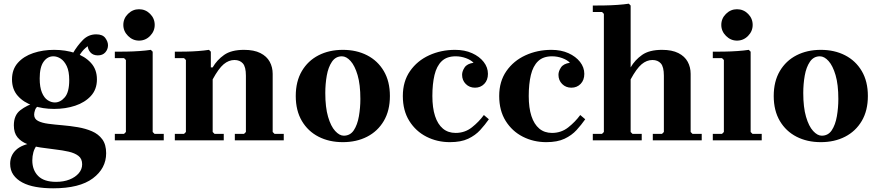

<svg xmlns="http://www.w3.org/2000/svg" viewBox="-20 -760 4756 1040"><path d="M273 -490Q335 -490 387.5 -472.5Q440 -455 472.5 -419.5Q505 -384 505 -330Q505 -276 472.5 -240.5Q440 -205 387.5 -187.5Q335 -170 273 -170Q212 -170 160 -187.5Q108 -205 76.5 -240.5Q45 -276 45 -330Q45 -384 76.5 -419.5Q108 -455 160 -472.5Q212 -490 273 -490ZM277 -205Q307 -205 331 -233Q355 -261 355 -326Q355 -374 341.5 -402Q328 -430 308.5 -442.5Q289 -455 269 -455Q237 -455 216 -425.5Q195 -396 195 -335Q195 -288 207 -259Q219 -230 238 -217.5Q257 -205 277 -205ZM165 -139Q165 -116 186 -105Q207 -94 242 -89.5Q277 -85 318.5 -81.5Q360 -78 401.5 -71Q443 -64 478 -49Q513 -34 534 -5.5Q555 23 555 70Q555 152 483 206Q411 260 268 260Q217 260 174.5 252.5Q132 245 101 228.5Q70 212 52.5 187Q35 162 35 127Q35 82 67 52Q99 22 169 12L184 21Q167 42 161 64Q155 86 155 109Q155 161 186.5 193Q218 225 284 225Q325 225 356.5 212.5Q388 200 406.5 178.5Q425 157 425 130Q425 100 405 84.5Q385 69 352 61.5Q319 54 279.5 49.5Q240 45 200.5 39Q161 33 128 20.5Q95 8 75 -16Q55 -40 55 -81Q55 -136 90 -163Q125 -190 176 -206L190 -188Q175 -179 170 -164.5Q165 -150 165 -139ZM375 -472Q399 -513 429 -543.5Q459 -574 501 -574Q536 -574 550.5 -554Q565 -534 565 -515Q565 -493 550.5 -476.5Q536 -460 510 -460Q484 -460 469.5 -476.5Q455 -493 455 -515Q455 -523 464.5 -533Q474 -543 480 -549L479 -522Q463 -517 443 -500Q423 -483 405 -451Z M602 0V-35H652L662 -45V-435L652 -445H602V-480Q628 -480 664 -480.5Q700 -481 735.5 -483.5Q771 -486 797 -490L807 -480V-45L817 -35H867V0ZM733 -540Q699 -540 673.5 -565.5Q648 -591 648 -625Q648 -660 673.5 -685Q699 -710 733 -710Q768 -710 793 -685Q818 -660 818 -625Q818 -591 793 -565.5Q768 -540 733 -540Z M1457 -45 1467 -35H1517V0H1252V-35H1302L1312 -45V-350Q1312 -398 1295.5 -416.5Q1279 -435 1250 -435Q1219 -435 1191.5 -412Q1164 -389 1132 -330V-45L1142 -35H1192V0H927V-35H977L987 -45V-435L977 -445H927V-480Q953 -480 986.5 -480.5Q1020 -481 1053 -483.5Q1086 -486 1112 -490L1122 -480V-395H1132Q1155 -435 1194 -462.5Q1233 -490 1302 -490Q1356 -490 1390.5 -472.5Q1425 -455 1441 -425.5Q1457 -396 1457 -360Z M1837 -490Q1911 -490 1968.5 -460.5Q2026 -431 2059 -375Q2092 -319 2092 -240Q2092 -161 2059 -105Q2026 -49 1968.5 -19.5Q1911 10 1837 10Q1763 10 1705.5 -19.5Q1648 -49 1615 -105Q1582 -161 1582 -240Q1582 -319 1615 -375Q1648 -431 1705.5 -460.5Q1763 -490 1837 -490ZM1842 -25Q1877 -25 1896.5 -54.5Q1916 -84 1924 -130Q1932 -176 1932 -224Q1932 -302 1917 -353Q1902 -404 1879 -429.5Q1856 -455 1832 -455Q1798 -455 1778 -425.5Q1758 -396 1750 -350.5Q1742 -305 1742 -256Q1742 -179 1757 -127.5Q1772 -76 1795.5 -50.5Q1819 -25 1842 -25Z M2417 10Q2348 10 2290 -19.5Q2232 -49 2197 -105Q2162 -161 2162 -240Q2162 -319 2201 -375Q2240 -431 2304.5 -460.5Q2369 -490 2445 -490Q2497 -490 2537 -472Q2577 -454 2600 -424.5Q2623 -395 2623 -360Q2623 -326 2603 -305.5Q2583 -285 2553 -285Q2523 -285 2503 -305Q2483 -325 2483 -355Q2483 -374 2496.5 -394.5Q2510 -415 2545 -420Q2531 -435 2504 -445Q2477 -455 2448 -455Q2400 -455 2372.5 -428.5Q2345 -402 2333.5 -353.5Q2322 -305 2322 -240Q2322 -176 2336.5 -131.5Q2351 -87 2379 -63.5Q2407 -40 2448 -40Q2498 -40 2536 -70Q2574 -100 2601 -137L2628 -114Q2607 -84 2581 -55.5Q2555 -27 2516 -8.5Q2477 10 2417 10Z M2939 10Q2870 10 2812 -19.5Q2754 -49 2719 -105Q2684 -161 2684 -240Q2684 -319 2723 -375Q2762 -431 2826.5 -460.5Q2891 -490 2967 -490Q3019 -490 3059 -472Q3099 -454 3122 -424.5Q3145 -395 3145 -360Q3145 -326 3125 -305.5Q3105 -285 3075 -285Q3045 -285 3025 -305Q3005 -325 3005 -355Q3005 -374 3018.5 -394.5Q3032 -415 3067 -420Q3053 -435 3026 -445Q2999 -455 2970 -455Q2922 -455 2894.5 -428.5Q2867 -402 2855.5 -353.5Q2844 -305 2844 -240Q2844 -176 2858.5 -131.5Q2873 -87 2901 -63.5Q2929 -40 2970 -40Q3020 -40 3058 -70Q3096 -100 3123 -137L3150 -114Q3129 -84 3103 -55.5Q3077 -27 3038 -8.5Q2999 10 2939 10Z M3721 -45 3731 -35H3781V0H3516V-35H3566L3576 -45V-350Q3576 -398 3559.5 -416.5Q3543 -435 3514 -435Q3483 -435 3455.5 -412Q3428 -389 3396 -330V-45L3406 -35H3456V0H3191V-35H3241L3251 -45V-685L3241 -695H3191V-730Q3217 -730 3253 -730.5Q3289 -731 3324.5 -733.5Q3360 -736 3386 -740L3396 -730V-395Q3419 -435 3458 -462.5Q3497 -490 3566 -490Q3620 -490 3654.5 -472.5Q3689 -455 3705 -425.5Q3721 -396 3721 -360Z M3841 0V-35H3891L3901 -45V-435L3891 -445H3841V-480Q3867 -480 3903 -480.5Q3939 -481 3974.5 -483.5Q4010 -486 4036 -490L4046 -480V-45L4056 -35H4106V0ZM3972 -540Q3938 -540 3912.5 -565.5Q3887 -591 3887 -625Q3887 -660 3912.5 -685Q3938 -710 3972 -710Q4007 -710 4032 -685Q4057 -660 4057 -625Q4057 -591 4032 -565.5Q4007 -540 3972 -540Z M4426 -490Q4500 -490 4557.5 -460.5Q4615 -431 4648 -375Q4681 -319 4681 -240Q4681 -161 4648 -105Q4615 -49 4557.5 -19.5Q4500 10 4426 10Q4352 10 4294.5 -19.5Q4237 -49 4204 -105Q4171 -161 4171 -240Q4171 -319 4204 -375Q4237 -431 4294.5 -460.5Q4352 -490 4426 -490ZM4431 -25Q4466 -25 4485.5 -54.5Q4505 -84 4513 -130Q4521 -176 4521 -224Q4521 -302 4506 -353Q4491 -404 4468 -429.5Q4445 -455 4421 -455Q4387 -455 4367 -425.5Q4347 -396 4339 -350.5Q4331 -305 4331 -256Q4331 -179 4346 -127.5Q4361 -76 4384.5 -50.5Q4408 -25 4431 -25Z"/></svg>

Font: Brygada 1918
Style: Bold
Weight: 700
Designer: Mateusz Machalski | Borys Kosmynka | Przemek Hoffer
Foundry: NIEPODLEGLA 2018
Version: Version 3.006